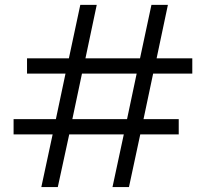

<svg xmlns="http://www.w3.org/2000/svg" viewBox="-20 -760 852 780"><path d="M496.1 -275.9 535.2 -460.9H313L273.9 -275.9ZM437 0 482.9 -213.9H261.2L214.8 0H147.9L193.8 -213.9H35.2V-275.9H207L246.1 -460.9H89.8V-522.9H259.8L306.2 -740.2H373L327.1 -522.9H548.8L595.2 -740.2H662.1L616.2 -522.9H761.2V-460.9H602.1L563 -275.9H706.1V-213.9H549.8L503.9 0Z"/></svg>

Font: SVN-Poppins Light
Style: Regular
Weight: 300
Designer: Ninad Kale (Devanagari), Jonny Pinhorn (Latin)
Foundry: Indian Type Foundry
Version: Version 3.002 2017